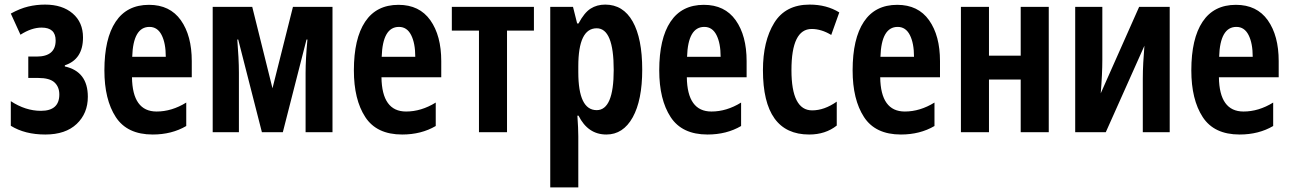

<svg xmlns="http://www.w3.org/2000/svg" viewBox="-20 -575 5615 835"><path d="M27 -516 69 -424Q117 -455 161 -455Q222 -455 222 -399Q222 -329 139 -329H103V-236H146Q196 -236 217 -216.5Q238 -197 238 -164Q238 -93 158 -93Q91 -93 27 -135V-28Q88 10 177 10Q265 10 313.5 -36Q362 -82 362 -154Q362 -264 262 -286V-291Q341 -317 341 -412Q341 -478 296 -516.5Q251 -555 176 -555Q138 -555 102.5 -546.5Q67 -538 27 -516Z M434 -269Q434 -142 483.5 -66Q533 10 644 10Q727 10 790 -27V-129Q727 -90 661 -90Q556 -90 554 -239H814V-309Q814 -420 766.5 -487Q719 -554 628 -554Q532 -554 483 -480.5Q434 -407 434 -269ZM701 -328H555Q559 -458 630 -458Q665 -458 683 -422.5Q701 -387 701 -328Z M1254 -545 1165 -191 1077 -545H905V0H1019V-259Q1019 -290 1017 -327Q1015 -364 1012 -403H1016L1119 0H1210L1313 -403H1317Q1309 -318 1309 -258V0H1426V-545Z M1519 -269Q1519 -142 1568.5 -66Q1618 10 1729 10Q1812 10 1875 -27V-129Q1812 -90 1746 -90Q1641 -90 1639 -239H1899V-309Q1899 -420 1851.5 -487Q1804 -554 1713 -554Q1617 -554 1568 -480.5Q1519 -407 1519 -269ZM1786 -328H1640Q1644 -458 1715 -458Q1750 -458 1768 -422.5Q1786 -387 1786 -328Z M2302 -545H1945V-442H2063V0H2185V-442H2302Z M2649 -271Q2649 -96 2575 -96Q2495 -96 2495 -261V-287Q2495 -452 2575 -452Q2649 -452 2649 -271ZM2496 -473H2490L2472 -545H2373V240H2495V18Q2495 -16 2491 -72H2496Q2537 10 2617 10Q2690 10 2731.5 -64.5Q2773 -139 2773 -272Q2773 -408 2731.5 -481.5Q2690 -555 2612 -555Q2576 -555 2548.5 -537.5Q2521 -520 2496 -473Z M2847 -269Q2847 -142 2896.5 -66Q2946 10 3057 10Q3140 10 3203 -27V-129Q3140 -90 3074 -90Q2969 -90 2967 -239H3227V-309Q3227 -420 3179.5 -487Q3132 -554 3041 -554Q2945 -554 2896 -480.5Q2847 -407 2847 -269ZM3114 -328H2968Q2972 -458 3043 -458Q3078 -458 3096 -422.5Q3114 -387 3114 -328Z M3619 -29V-133Q3565 -95 3512 -95Q3422 -95 3422 -270Q3422 -449 3510 -449Q3552 -449 3595 -423L3630 -521Q3575 -555 3501 -555Q3396 -555 3347 -475.5Q3298 -396 3298 -270Q3298 10 3499 10Q3570 10 3619 -29Z M3688 -269Q3688 -142 3737.5 -66Q3787 10 3898 10Q3981 10 4044 -27V-129Q3981 -90 3915 -90Q3810 -90 3808 -239H4068V-309Q4068 -420 4020.5 -487Q3973 -554 3882 -554Q3786 -554 3737 -480.5Q3688 -407 3688 -269ZM3955 -328H3809Q3813 -458 3884 -458Q3919 -458 3937 -422.5Q3955 -387 3955 -328Z M4159 -545V0H4281V-229H4419V0H4541V-545H4419V-333H4281V-545Z M4656 -545V0H4789L4957 -376Q4954 -339 4952 -303Q4950 -267 4950 -232V0H5067V-545H4934L4767 -169Q4774 -253 4774 -315V-545Z M5161 -269Q5161 -142 5210.5 -66Q5260 10 5371 10Q5454 10 5517 -27V-129Q5454 -90 5388 -90Q5283 -90 5281 -239H5541V-309Q5541 -420 5493.5 -487Q5446 -554 5355 -554Q5259 -554 5210 -480.5Q5161 -407 5161 -269ZM5428 -328H5282Q5286 -458 5357 -458Q5392 -458 5410 -422.5Q5428 -387 5428 -328Z"/></svg>

Font: Noto Sans UI Condensed
Style: Bold
Weight: 700
Width: 3
Designer: Monotype Design Team
Foundry: Monotype Imaging Inc.
Version: 1.001